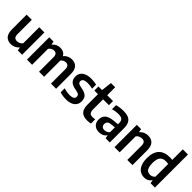

<svg xmlns="http://www.w3.org/2000/svg" viewBox="238 -2059 3319 3319"><g transform="rotate(45 1898.0 -399.0)"><path d="M55.5 -186V-545.5H181.5V-194.5Q181.5 -144.5 202 -123.2Q222.5 -102 259.5 -102Q287.5 -102 316.2 -115.2Q345 -128.5 363.5 -154.5V-545.5H489.5V0H384.5L375.5 -57.5H369Q339.5 -24.5 301.8 -7.5Q264 9.5 221.5 9.5Q145 9.5 100.2 -37Q55.5 -83.5 55.5 -186Z M1321 -357V0H1195.5V-350.5Q1195.5 -443 1120 -443Q1095.5 -443 1070 -431.2Q1044.5 -419.5 1026.5 -395Q1028 -380 1028 -362.5V0H904.5V-350.5Q904.5 -400.5 885.5 -421.8Q866.5 -443 831.5 -443Q805 -443 778.2 -429.2Q751.5 -415.5 734.5 -388.5V0H608.5V-545.5H713.5L722.5 -487H729Q785.5 -554 875 -554Q918 -554 951.5 -536.2Q985 -518.5 1004.5 -481Q1035.5 -518 1075.8 -536Q1116 -554 1158.5 -554Q1233.5 -554 1277.2 -507.2Q1321 -460.5 1321 -357Z M1420.5 -12.5V-111Q1493.5 -87.5 1569 -87.5Q1672 -87.5 1672 -155.5Q1672 -181.5 1658.5 -195.8Q1645 -210 1614 -217L1540 -233.5Q1471.5 -249 1439 -286.5Q1406.5 -324 1406.5 -387Q1406.5 -437 1432 -474.8Q1457.5 -512.5 1508.2 -533.2Q1559 -554 1632.5 -554Q1701 -554 1759.5 -539V-440.5Q1704 -456 1637.5 -456Q1577 -456 1550.2 -437.5Q1523.5 -419 1523.5 -388.5Q1523.5 -364.5 1536.8 -350.2Q1550 -336 1580 -329L1654 -313Q1723.5 -297 1756 -260.5Q1788.5 -224 1788.5 -159.5Q1788.5 -107 1762.8 -68.8Q1737 -30.5 1688 -10.2Q1639 10 1571 10Q1487.5 10 1420.5 -12.5Z M2172.5 -104V-0.5Q2129 9.5 2084 9.5Q1993.5 9.5 1946.2 -37Q1899 -83.5 1899 -183.5V-445H1810.5V-545.5H1899L1921.5 -740H2025V-545.5H2167.5V-445H2025V-201Q2025 -162 2034.5 -139.5Q2044 -117 2063.8 -107.2Q2083.5 -97.5 2116 -97.5Q2137 -97.5 2172.5 -104Z M2634 -342V0H2530.5L2521.5 -57.5H2515Q2492.5 -24 2457 -7.2Q2421.5 9.5 2377 9.5Q2328 9.5 2291.8 -9.2Q2255.5 -28 2235.8 -62.8Q2216 -97.5 2216 -144.5Q2216 -221 2265 -263Q2314 -305 2420.5 -313.5L2511.5 -322V-348.5Q2511.5 -389 2499.2 -411.8Q2487 -434.5 2461 -444.2Q2435 -454 2391.5 -454Q2360.5 -454 2324.2 -448.5Q2288 -443 2254 -432.5V-532Q2288 -542.5 2331 -548.2Q2374 -554 2413.5 -554Q2490.5 -554 2538.8 -533.8Q2587 -513.5 2610.5 -467.2Q2634 -421 2634 -342ZM2511.5 -128.5V-246L2433 -239Q2385 -234.5 2362.5 -214.2Q2340 -194 2340 -157.5Q2340 -121 2360 -102.2Q2380 -83.5 2417.5 -83.5Q2443.5 -83.5 2468 -94.2Q2492.5 -105 2511.5 -128.5Z M2749 -545.5H2854L2863 -487H2869.5Q2898 -519.5 2936.8 -536.8Q2975.5 -554 3021 -554Q3098 -554 3142.8 -507.2Q3187.5 -460.5 3187.5 -358.5V0H3061.5V-350Q3061.5 -400 3040.8 -421.5Q3020 -443 2981 -443Q2951.5 -443 2922.5 -429.8Q2893.5 -416.5 2875 -390V0H2749Z M3278 -261.5Q3278 -407 3347.2 -480.5Q3416.5 -554 3555 -554Q3576.5 -554 3610.5 -550V-808H3736.5V0H3629.5L3621.5 -57.5H3615Q3594 -26 3560 -8Q3526 10 3482 10Q3424 10 3378.2 -18Q3332.5 -46 3305.2 -106.8Q3278 -167.5 3278 -261.5ZM3610.5 -140.5V-450Q3581.5 -456 3549.5 -456Q3477 -456 3441.5 -413.2Q3406 -370.5 3406 -272.5Q3406 -205 3420 -166Q3434 -127 3458.8 -111.5Q3483.5 -96 3519 -96Q3545.5 -96 3570 -107.5Q3594.5 -119 3610.5 -140.5Z"/></g></svg>

Font: Encode Sans Semi Condensed SmBd
Style: Regular
Weight: 600
Width: 4
Designer: Multiple Designers
Foundry: Impallari Type
Version: Version 2.000